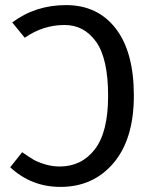

<svg xmlns="http://www.w3.org/2000/svg" viewBox="-20 -721 600 753"><path d="M239 -701Q363 -701 434 -609Q505 -517 505 -346Q505 -176 425.5 -82Q346 12 217 12Q103 12 20 -65L67 -124Q93 -106 109.5 -96Q126 -86 155 -77Q184 -68 214 -68Q300 -68 352 -135.5Q404 -203 404 -345Q404 -491 357 -557Q310 -623 233 -623Q149 -623 77 -573L28 -633Q119 -701 239 -701Z"/></svg>

Font: Fira Sans
Style: Regular
Weight: 400
Designer: Carrois Corporate & Edenspiekermann AG
Foundry: Carrois Corporate GbR & Edenspiekermann AG
Version: Version 4.106;PS 004.106;hotconv 1.0.70;makeotf.lib2.5.58329